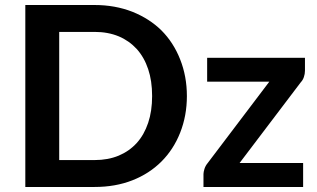

<svg xmlns="http://www.w3.org/2000/svg" viewBox="-20 -743 1261 763"><path d="M695.8 -215.3Q669.4 -148.9 621.6 -101.1Q573.2 -52.7 505.9 -26.4Q438.5 0 356 0H80.6V-723.1H356Q437 -723.1 505.9 -696.3Q574.2 -668.9 621.6 -622.1Q669.4 -574.2 695.8 -507.3Q722.7 -439.5 722.7 -361.3Q722.7 -283.2 695.8 -215.3ZM584.5 -361.3Q584.5 -421.9 568.8 -468.3Q553.2 -515.1 523.4 -548.3Q492.7 -581.5 451.7 -598.6Q409.2 -616.2 356 -616.2H215.3V-106.9H356Q409.2 -106.9 451.7 -124.5Q493.7 -142.1 523.4 -174.8Q552.7 -207 568.8 -254.9Q584.5 -301.3 584.5 -361.3ZM1191.9 -513.2V-461.9Q1191.9 -449.2 1187.5 -436.5Q1183.6 -424.8 1175.3 -416L932.1 -95.2H1184.6V0H788.6V-51.3Q788.6 -59.1 792.5 -71.8Q796.4 -84 804.7 -94.2L1050.3 -418.5H803.2V-513.2Z"/></svg>

Font: Lato-SemiBold
Style: Bold
Weight: 500
Designer: Lukasz Dziedzic with Adam Twardoch and Botio Nikoltchev
Foundry: tyPoland Lukasz Dziedzic
Version: ""